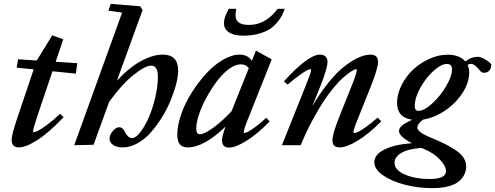

<svg xmlns="http://www.w3.org/2000/svg" viewBox="-20 -745 2540 985"><path d="M76.7 11.2Q39.6 11.2 39.6 -27.8Q39.6 -53.7 70.3 -144.5L152.8 -389.2L65.4 -397.9L72.8 -440.9L168.5 -434.6L248 -563.5L304.7 -543.5L265.6 -428.2L376.5 -420.9L369.1 -367.2L249 -379.4L171.4 -148.9Q149.4 -83 149.4 -70.3Q149.4 -66.9 152.8 -66.9Q159.7 -66.9 174.6 -74Q189.5 -81.1 220.5 -103.8Q251.5 -126.5 288.1 -161.1L306.6 -144Q230.5 -64 171.6 -26.4Q112.8 11.2 76.7 11.2Z M360.8 0 606.4 -680.2 536.1 -690.4 547.9 -725.1 698.7 -712.9 711.4 -693.4 579.6 -330.6Q641.6 -397.9 702.6 -431.4Q763.7 -464.8 815.4 -464.8Q894 -464.8 894 -382.8Q894 -354 883.8 -314Q873.5 -273.9 855.5 -230Q837.4 -186 810.8 -143.1Q784.2 -100.1 753.7 -65.7Q723.1 -31.2 685.3 -10Q647.5 11.2 609.9 11.2Q577.6 11.2 559.8 -1.7Q542 -14.6 542 -33.7Q542 -53.2 558.8 -72.8Q575.7 -92.3 590.8 -92.3Q609.9 -92.3 620.1 -69.3Q625.5 -57.1 635.5 -46.9Q645.5 -36.6 657.2 -36.6Q676.8 -36.6 700.4 -67.4Q724.1 -98.1 743.9 -144Q763.7 -189.9 776.9 -246.8Q790 -303.7 790 -352.5Q790 -408.2 754.9 -408.2Q724.6 -408.2 664.3 -359.9Q604 -311.5 540 -222.7L460 -2.4Z M1228.5 -562Q1181.6 -562 1155.3 -578.6Q1128.9 -595.2 1128.9 -627.4Q1128.9 -655.3 1153.8 -699.7H1192.4Q1182.1 -655.8 1197.8 -636.5Q1213.4 -617.2 1257.8 -617.2Q1342.8 -617.2 1404.3 -699.7H1440.9Q1434.1 -680.7 1426 -664.8Q1418 -648.9 1400.9 -628.7Q1383.8 -608.4 1362.3 -594.7Q1340.8 -581.1 1305.9 -571.5Q1271 -562 1228.5 -562ZM943.8 11.2Q916 11.2 902.8 -4.4Q889.6 -20 889.6 -54.7Q889.6 -101.1 909.2 -158Q928.7 -214.8 962.4 -268.1Q996.1 -321.3 1036.4 -366Q1076.7 -410.6 1122.8 -437.7Q1168.9 -464.8 1209 -464.8Q1251.5 -464.8 1272 -432.6L1293 -485.4L1374 -440.4L1255.4 -142.6Q1230.5 -81.5 1230.5 -66.9Q1230.5 -62.5 1232.9 -62.5Q1239.3 -62.5 1251.7 -68.6Q1264.2 -74.7 1289.3 -93.3Q1314.5 -111.8 1346.2 -140.6L1363.3 -122.1Q1301.3 -58.1 1244.9 -22.9Q1188.5 12.2 1155.3 12.2Q1119.1 12.2 1119.1 -25.4Q1119.1 -46.9 1137.2 -95.7Q1025.9 11.2 943.8 11.2ZM986.8 -86.4Q986.8 -56.2 1005.4 -56.2Q1027.8 -56.2 1073.7 -89.4Q1119.6 -122.6 1168 -174.3L1256.3 -395Q1242.2 -415 1215.3 -415Q1187 -415 1153.8 -390.4Q1120.6 -365.7 1092 -327.1Q1063.5 -288.6 1039.3 -244.6Q1015.1 -200.7 1001 -158Q986.8 -115.2 986.8 -86.4Z M1426.3 0 1548.8 -306.6Q1576.2 -373.5 1576.2 -386.2Q1576.2 -390.1 1571.3 -390.1Q1565.9 -390.1 1552.7 -383.1Q1539.6 -376 1513.4 -357.2Q1487.3 -338.4 1455.6 -311L1436.5 -327.6Q1561 -464.8 1621.6 -464.8Q1640.1 -464.8 1650.1 -455.1Q1660.2 -445.3 1660.2 -427.2Q1660.2 -397 1626.5 -310.5L1581.5 -198.7Q1624 -271.5 1668.7 -325.7Q1713.4 -379.9 1752.4 -408.9Q1791.5 -438 1823.2 -451.4Q1855 -464.8 1881.3 -464.8Q1919.4 -464.8 1919.4 -427.2Q1919.4 -392.6 1877.4 -289.1L1819.3 -144Q1793.5 -81.5 1793.5 -67.9Q1793.5 -62.5 1798.3 -62.5Q1804.7 -62.5 1818.1 -68.8Q1831.5 -75.2 1858.4 -94.2Q1885.3 -113.3 1917.5 -141.6L1936 -122.6Q1873 -58.6 1815.7 -23.7Q1758.3 11.2 1722.7 11.2Q1685.5 11.2 1685.5 -25.9Q1685.5 -58.1 1720.2 -144.5L1782.7 -301.3Q1810.5 -369.6 1810.5 -386.7Q1810.5 -390.1 1806.6 -390.1Q1803.7 -390.1 1795.4 -386.5Q1787.1 -382.8 1771 -371.3Q1754.9 -359.9 1735.8 -342.5Q1716.8 -325.2 1691.2 -294.4Q1665.5 -263.7 1639.6 -224.6Q1613.8 -185.5 1582.5 -127.2Q1551.3 -68.8 1522 0Z M2197.8 220.2Q2127 220.2 2058.8 203.1Q1990.7 186 1945.6 154.8Q1900.4 123.5 1900.4 86.9Q1900.4 47.4 1953.4 21.5Q2006.3 -4.4 2093.3 -10.3Q2027.3 -44.9 2026.9 -72.8Q2026.9 -87.9 2042.5 -100.8Q2058.1 -113.8 2094.7 -130.9Q2017.1 -141.1 2017.1 -217.8Q2017.1 -262.2 2039.8 -307.6Q2062.5 -353 2098.6 -387.2Q2134.8 -421.4 2182.1 -442.9Q2229.5 -464.4 2276.4 -464.4Q2337.9 -464.4 2367.2 -429.7Q2397.9 -453.6 2430.7 -453.6Q2455.6 -453.6 2493.2 -423.3L2500.5 -414.1Q2500.5 -394.5 2490.5 -383.1Q2480.5 -371.6 2462.9 -371.6Q2451.7 -371.6 2443.4 -381.3Q2415 -417.5 2396 -417.5Q2387.2 -417.5 2378.9 -411.6Q2387.2 -394 2387.2 -373Q2387.2 -321.3 2352.8 -268.3Q2318.4 -215.3 2263.9 -178.2Q2209.5 -141.1 2151.9 -131.8Q2121.1 -110.4 2121.1 -90.3Q2121.1 -66.9 2190.9 -38.6Q2283.7 -1 2327.6 32.5Q2371.6 65.9 2371.6 108.9Q2371.6 130.4 2362.8 149.2Q2354 168 2335 184.6Q2315.9 201.2 2280.8 210.7Q2245.6 220.2 2197.8 220.2ZM2127 -176.3Q2155.8 -176.3 2197 -213.9Q2238.3 -251.5 2268.6 -302.5Q2298.8 -353.5 2298.8 -389.2Q2298.8 -417 2272.9 -417Q2243.2 -417 2203.9 -381.3Q2164.6 -345.7 2136.2 -294.4Q2107.9 -243.2 2107.9 -202.6Q2107.9 -187.5 2112.8 -181.9Q2117.7 -176.3 2127 -176.3ZM2003.9 89.4Q2003.9 127 2056.6 150.1Q2109.4 173.3 2184.6 173.3Q2268.1 173.3 2268.1 133.3Q2268.1 107.4 2237.5 74.5Q2207 41.5 2160.2 21.5Q2159.2 21 2152.3 18.1Q2145.5 15.1 2141.6 13.7Q2070.3 19.5 2037.1 40.5Q2003.9 61.5 2003.9 89.4Z"/></svg>

Font: Elstob 6pt SemiBold
Style: Italic
Weight: 600
Italic angle: -20°
Designer: Peter S. Baker
Version: Version 1.015